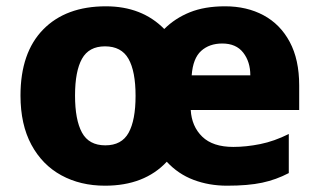

<svg xmlns="http://www.w3.org/2000/svg" viewBox="-20 -579 1013 609"><path d="M694 -559Q763 -559 816 -530.5Q869 -502 899 -446Q929 -390 929 -308V-230H585Q588 -178 621.5 -145.5Q655 -113 720 -113Q761 -113 805.5 -122Q850 -131 896 -154V-30Q856 -9 811.5 0.5Q767 10 700 10Q643 10 594 -8.5Q545 -27 509 -66Q438 10 313 10Q235 10 174.5 -23Q114 -56 79.5 -120Q45 -184 45 -276Q45 -412 117 -485.5Q189 -559 316 -559Q430 -559 501 -487Q535 -521 582 -540Q629 -559 694 -559ZM685 -441Q644 -441 618 -417.5Q592 -394 588 -340H774Q774 -383 751.5 -412Q729 -441 685 -441ZM313 -432Q262 -432 240 -392.5Q218 -353 218 -276Q218 -199 240 -158.5Q262 -118 314 -118Q366 -118 388 -158Q410 -198 410 -275Q410 -353 387.5 -392.5Q365 -432 313 -432Z"/></svg>

Font: Noto Sans Georgian ExtraBold
Style: Regular
Weight: 800
Designer: Monotype Design Team, Akaki Razmadze
Foundry: Google LLC
Version: Version 2.005; ttfautohint (v1.8.4.7-5d5b)